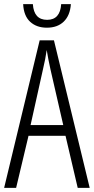

<svg xmlns="http://www.w3.org/2000/svg" viewBox="-20 -909 454 929"><path d="M356 0 297 -252H118L58 0H0L172 -714H241L414 0ZM224 -574Q218 -600 214 -622Q210 -644 206 -667Q200 -624 188 -574L128 -304H286ZM207 -775Q157 -775 126 -803.5Q95 -832 92 -889H139Q144 -813 208 -813Q271 -813 276 -889H323Q319 -834 288.5 -804.5Q258 -775 207 -775Z"/></svg>

Font: Noto Sans ExtraCondensed Light
Style: Regular
Weight: 300
Width: 2
Designer: Monotype Design Team
Foundry: Monotype Imaging Inc.
Version: Version 2.013; ttfautohint (v1.8.4.7-5d5b)